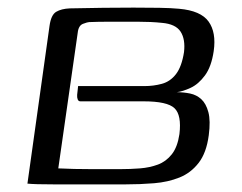

<svg xmlns="http://www.w3.org/2000/svg" viewBox="-20 -482 635 504"><path d="M110 -414Q114 -443 127.5 -451Q141 -459 163 -460Q208 -461 250.5 -461.5Q293 -462 330.5 -462Q368 -462 398.5 -461.5Q429 -461 450 -459Q507 -454 527.5 -425.5Q548 -397 541 -348Q535 -307 518 -284Q501 -261 480.5 -251.5Q460 -242 444 -240Q462 -240 479 -236.5Q496 -233 508.5 -221.5Q521 -210 527 -187.5Q533 -165 528 -127Q522 -81 501.5 -54.5Q481 -28 451 -16Q421 -4 384.5 -1Q348 2 309 2Q275 2 242 2Q209 2 178.5 2Q148 2 122.5 2Q97 2 79 1.5Q61 1 52 0ZM359 -256Q383 -256 405 -262Q427 -268 442 -287.5Q457 -307 463 -345Q467 -379 454 -399Q441 -419 405 -422Q377 -425 340.5 -425Q304 -425 270 -425Q236 -425 214 -424Q210 -424 198 -419.5Q186 -415 184 -396L133 -40Q138 -40 147.5 -39.5Q157 -39 175 -38.5Q193 -38 222.5 -38Q252 -38 295 -38Q322 -38 347.5 -40Q373 -42 394.5 -50Q416 -58 431 -77Q446 -96 451 -130Q457 -180 438 -198Q419 -216 357 -216H191Q186 -216 184 -221Q182 -226 182.5 -233Q183 -240 184 -246.5Q185 -253 185 -256Z"/></svg>

Font: Genos
Style: Italic
Weight: 400
Italic angle: -8°
Version: Version 1.010